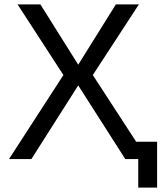

<svg xmlns="http://www.w3.org/2000/svg" viewBox="-20 -725 752 875"><path d="M551 0 337 -335H336L123 0H21L269 -383L60 -705H164L336 -431H337L508 -705H613L403 -383L652 0ZM610 130V0H565V-79H696V130Z"/></svg>

Font: TikTok Sans 24pt
Style: Regular
Weight: 400
Version: Version 4.000